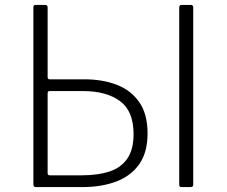

<svg xmlns="http://www.w3.org/2000/svg" viewBox="-20 -762 924 782"><path d="M581 -219Q581 -141 547 -93Q513 -45 453 -22.5Q393 0 315 0H126Q116 0 116 -11V-733Q116 -738 118.5 -740Q121 -742 125 -742H164Q174 -742 174 -732V-448Q174 -439 182 -439H323Q398 -439 456 -416.5Q514 -394 547.5 -345.5Q581 -297 581 -219ZM524 -216Q524 -310 468.5 -350.5Q413 -391 320 -391H181Q174 -391 174 -381V-56Q174 -48 183 -48H314Q379 -48 426 -63.5Q473 -79 498.5 -116Q524 -153 524 -216ZM720 -742H758Q767 -742 767 -731V-13Q767 -6 765 -3Q763 0 754 0H722Q714 0 712 -2.5Q710 -5 710 -11V-731Q710 -742 720 -742Z"/></svg>

Font: Libre Franklin ExtraLight
Style: Regular
Weight: 250
Designer: Pablo Impallari, Rodrigo Fuenzalida, Nhung Nguyen
Foundry: Impallari Type
Version: Version 3.000